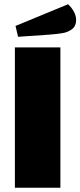

<svg xmlns="http://www.w3.org/2000/svg" viewBox="-20 -883 378 903"><path d="M50 -660H264V0H50ZM338 -789Q338 -761 319.5 -746.5Q301 -732 276 -727.5Q251 -723 211 -720L65 -710L53 -761L300 -863Q316 -849 327 -829Q338 -809 338 -789Z"/></svg>

Font: Sansita ExtraBold
Style: Regular
Weight: 800
Designer: Pablo Cosgaya
Foundry: Omnibus-Type
Version: Version 1.006